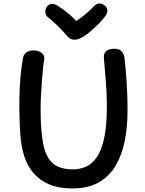

<svg xmlns="http://www.w3.org/2000/svg" viewBox="-20 -1050 814 1078"><path d="M109 -725Q114 -745 128 -756Q142 -767 168 -767Q196 -767 214 -753Q232 -739 228 -715Q225 -702 222 -670.5Q219 -639 215.5 -598Q212 -557 210 -514Q208 -471 208 -435Q208 -312 223.5 -238Q239 -164 278.5 -131.5Q318 -99 389 -99Q428 -99 462.5 -114Q497 -129 523.5 -167.5Q550 -206 565 -275Q580 -344 580 -451Q580 -527 574 -595.5Q568 -664 563 -728Q562 -750 576.5 -763Q591 -776 618 -776Q644 -777 657 -767Q670 -757 675 -741.5Q680 -726 681 -707Q684 -678 686.5 -649.5Q689 -621 691 -589.5Q693 -558 694.5 -518.5Q696 -479 696 -427Q696 -338 680.5 -259.5Q665 -181 629.5 -120.5Q594 -60 534.5 -26Q475 8 386 8Q311 8 257 -14.5Q203 -37 168 -78Q133 -119 115.5 -175Q98 -231 94 -299Q91 -338 89.5 -390.5Q88 -443 89 -501.5Q90 -560 95 -617.5Q100 -675 109 -725ZM506 -1014Q518 -1027 534.5 -1030Q551 -1033 569 -1018Q583 -1007 583 -992Q583 -977 573 -962Q558 -941 536.5 -919Q515 -897 493 -878Q471 -859 454 -848Q439 -839 426 -833Q413 -827 398 -827Q385 -827 374.5 -833Q364 -839 355 -850Q334 -875 307.5 -901.5Q281 -928 247 -955Q235 -965 234.5 -983.5Q234 -1002 246 -1016Q259 -1029 273 -1028.5Q287 -1028 305 -1017Q331 -1001 359 -978Q387 -955 408 -932Q425 -943 441.5 -955.5Q458 -968 475 -983Q492 -998 506 -1014Z"/></svg>

Font: Playpen Sans Medium
Style: Regular
Weight: 500
Designer: Laura Meseguer, Veronika Burian, José Scaglione
Foundry: TypeTogether
Version: Version 1.001